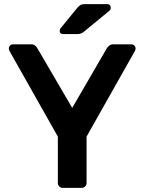

<svg xmlns="http://www.w3.org/2000/svg" viewBox="-20 -916 704 936"><path d="M286 0Q276 0 269 -7Q262 -14 262 -24V-250L26 -668Q23 -674 23 -679Q23 -688 29 -694Q35 -700 43 -700H132Q144 -700 151.5 -693.5Q159 -687 162 -681L332 -390L501 -681Q505 -687 512.5 -693.5Q520 -700 532 -700H620Q629 -700 635 -694Q641 -688 641 -679Q641 -674 638 -668L402 -250V-24Q402 -14 395 -7Q388 0 377 0ZM287 -750Q271 -750 271 -766Q271 -774 276 -779L357 -878Q367 -889 374 -892.5Q381 -896 394 -896H501Q520 -896 520 -877Q520 -870 515 -865L391 -763Q383 -756 375.5 -753Q368 -750 356 -750Z"/></svg>

Font: Rubik Medium
Style: Regular
Weight: 500
Designer: Hubert and Fischer
Foundry: Hubert and Fischer
Version: Version 2.300; ttfautohint (v1.8.4.7-5d5b);gftools[0.9.30]